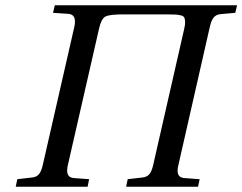

<svg xmlns="http://www.w3.org/2000/svg" viewBox="-20 -712 924 732"><path d="M40 0 45.9 -28.8 101.1 -35.2Q118.7 -36.6 128.2 -47.6Q137.7 -58.6 143.1 -83L263.2 -608.9Q273.9 -656.2 241.2 -659.2L182.1 -663.1L189 -691.9H883.8L877 -663.1L821.8 -658.2Q803.7 -656.7 794.4 -645Q785.2 -633.3 779.8 -608.9L660.2 -83Q654.3 -60.1 659.4 -47.4Q664.6 -34.7 682.1 -33.2L741.2 -28.8L734.9 0H460.9L466.8 -28.8L522 -35.2Q539.6 -36.6 549.1 -47.6Q558.6 -58.6 564 -83L682.1 -601.1Q686 -617.7 685.8 -627.7Q685.5 -637.7 683.1 -644Q680.7 -650.4 670.4 -653.1Q660.2 -655.8 649.2 -656.5Q638.2 -657.2 615.2 -657.2H451.2Q397.5 -657.2 381.8 -648.9Q366.2 -640.6 357.9 -604L238.8 -83Q233.4 -60.1 238.5 -47.4Q243.7 -34.7 261.2 -33.2L319.8 -28.8L314 0Z"/></svg>

Font: Linguistics Pro
Style: Italic
Weight: 400
Italic angle: -12°
Designer: Stefan Peev, Context Ltd
Foundry: Stefan Peev, Context Ltd
Version: Version 001.000